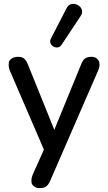

<svg xmlns="http://www.w3.org/2000/svg" viewBox="-20 -790 560 997"><path d="M186 187Q168 187 156.5 177.5Q145 168 144 159Q143 150 143 147Q143 134 149 119L208 -13L30 -426Q25 -440 25 -453Q25 -456 26 -466Q27 -476 40 -485.5Q53 -495 75 -495Q94 -495 105 -486Q116 -477 125 -455L262 -116L401 -455Q410 -478 422 -486.5Q434 -495 455 -495Q473 -495 483.5 -485.5Q494 -476 495.5 -466.5Q497 -457 497 -453Q497 -441 491 -427L241 148Q231 171 218.5 179Q206 187 186 187ZM300 -558Q292 -546 280.5 -544Q269 -542 258 -548Q247 -554 242.5 -565Q238 -576 244 -589L325 -746Q333 -762 345.5 -767Q358 -772 371.5 -768.5Q385 -765 394.5 -756Q404 -747 406 -733.5Q408 -720 399 -707Z"/></svg>

Font: Nunito SemiBold
Style: Regular
Weight: 600
Designer: Vernon Adams
Foundry: Vernon Adams
Version: Version 3.602